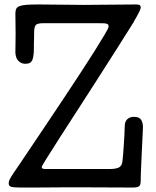

<svg xmlns="http://www.w3.org/2000/svg" viewBox="-20 -841 699 861"><path d="M621 -273Q621 -272 620.5 -256Q620 -240 618.5 -215.5Q617 -191 616 -162.5Q615 -134 613.5 -107.5Q612 -81 611.5 -60Q611 -39 611 -31Q611 -12 604 -6Q597 0 575 0Q517 0 459 -0.5Q401 -1 343 -1Q314 -1 279 -1Q244 -1 207.5 -0.5Q171 0 136 0Q101 0 72 0Q40 0 29.5 -3.5Q19 -7 19 -19Q19 -27 23 -35.5Q27 -44 38 -61Q45 -71 67 -103.5Q89 -136 120.5 -183Q152 -230 190 -286.5Q228 -343 266.5 -401Q305 -459 341 -514Q377 -569 405 -613.5Q433 -658 450 -687Q467 -716 467 -721Q467 -726 466 -729Q465 -732 460 -734Q455 -736 445.5 -736.5Q436 -737 419 -737H175Q146 -737 139.5 -727.5Q133 -718 133 -694Q133 -689 133 -680.5Q133 -672 132.5 -662Q132 -652 132 -642.5Q132 -633 132 -626Q132 -589 125 -572Q118 -555 95 -555Q81 -555 72 -560.5Q63 -566 58 -573.5Q53 -581 51 -590Q49 -599 49 -607Q49 -630 49.5 -648.5Q50 -667 50 -690Q50 -713 49.5 -735Q49 -757 49 -780Q49 -793 52.5 -801Q56 -809 67.5 -813.5Q79 -818 99.5 -819.5Q120 -821 154 -821Q205 -821 255.5 -820Q306 -819 357 -819Q382 -819 412 -819.5Q442 -820 473 -820Q504 -820 533.5 -820.5Q563 -821 589 -821Q600 -821 605.5 -818.5Q611 -816 611 -807Q611 -802 606 -791.5Q601 -781 595 -770Q589 -759 583.5 -750Q578 -741 577 -738Q549 -693 508 -628.5Q467 -564 421.5 -493Q376 -422 330.5 -351.5Q285 -281 248.5 -224.5Q212 -168 189.5 -131.5Q167 -95 167 -93Q167 -87 171 -85Q175 -83 187 -83H469Q501 -83 514 -90.5Q527 -98 529 -117Q531 -132 532.5 -153Q534 -174 535.5 -196Q537 -218 538 -237.5Q539 -257 539 -268Q539 -275 540 -284Q541 -293 545.5 -300Q550 -307 558.5 -312Q567 -317 581 -317Q605 -317 613 -303.5Q621 -290 621 -273Z"/></svg>

Font: Life Savers ExtraBold
Style: Regular
Weight: 800
Designer: Pablo Impallari, Rodrigo Fuenzalida, Brenda Gallo
Foundry: Pablo Impallari, Rodrigo Fuenzalida, Brenda Gallo
Version: Version 3.001; ttfautohint (v0.95) -l 8 -r 50 -G 200 -x 14 -